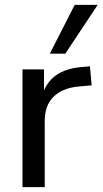

<svg xmlns="http://www.w3.org/2000/svg" viewBox="-20 -774 424 794"><path d="M73 0V-487H162V-371H152Q168 -431 210 -461.5Q252 -492 321 -497L352 -500L359 -421L302 -416Q236 -409 200.5 -373Q165 -337 165 -274V0ZM186 -552 289 -754H384L250 -552Z"/></svg>

Font: Nunito Sans 12pt Medium
Style: Regular
Weight: 500
Designer: Vernon Adams
Foundry: Vernon Adams
Version: Version 3.101;gftools[0.9.27]